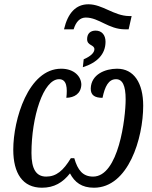

<svg xmlns="http://www.w3.org/2000/svg" viewBox="-20 -867 708 897"><path d="M279 -730H324C335 -766 354 -785 381 -785C442 -785 487 -730 564 -730H581L595 -792H583C512 -793 459 -847 393 -847C335 -847 297 -807 279 -730ZM371 -590 367 -553C434 -574 473 -614 473 -672C473 -704 455 -724 427 -724C402 -724 387 -710 387 -684C387 -653 421 -659 421 -637C421 -621 404 -604 371 -590ZM176 10C233 10 273 -14 307 -57C329 -15 362 10 419 10C580 10 649 -222 649 -373C649 -479 606 -546 527 -546C472 -546 406 -520 404 -454C403 -420 426 -410 459 -410C470 -463 487 -497 522 -497C552 -497 567 -468 567 -403C567 -315 534 -42 415 -42C367 -42 343 -72 327 -128H311C276 -70 243 -42 196 -42C149 -42 127 -77 127 -152C127 -320 182 -497 256 -497C293 -497 295 -455 290 -410C327 -411 358 -429 360 -471C360 -509 327 -546 266 -546C112 -546 42 -308 42 -168C42 -57 86 10 176 10Z"/></svg>

Font: Noto Serif ExtraCondensed
Style: Italic
Weight: 400
Width: 2
Italic angle: -12°
Designer: Monotype Design Team
Foundry: Monotype Imaging Inc.
Version: Version 2.014